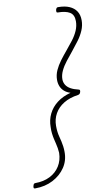

<svg xmlns="http://www.w3.org/2000/svg" viewBox="-144 -1154 754 1287"><g transform="rotate(-10 233.0 -510.0)"><path d="M-14 75Q-22 75 -23 69Q-24 63 -22 57Q-20 48 -16.5 44Q-13 40 -6 40Q50 40 93 18.5Q136 -3 160.5 -42Q185 -81 186 -132Q185 -149 182.5 -164.5Q180 -180 176 -196Q172 -212 168 -229.5Q164 -247 161.5 -267.5Q159 -288 160 -312Q160 -360 180 -401Q200 -442 238.5 -471.5Q277 -501 331 -515Q306 -523 289.5 -537.5Q273 -552 265 -572Q257 -592 257 -615Q257 -649 271 -680Q285 -711 307 -740.5Q329 -770 353.5 -799Q378 -828 400.5 -857.5Q423 -887 436.5 -918Q450 -949 450 -982Q450 -1026 421.5 -1043Q393 -1060 341 -1060Q333 -1060 332 -1066Q331 -1072 332 -1078Q335 -1087 338 -1091Q341 -1095 348 -1095Q394 -1095 425 -1081.5Q456 -1068 472.5 -1043Q489 -1018 489 -981Q489 -946 475 -913Q461 -880 438 -849Q415 -818 390.5 -788Q366 -758 343.5 -729.5Q321 -701 307 -671.5Q293 -642 293 -614Q293 -593 303.5 -575.5Q314 -558 335.5 -546Q357 -534 388 -527Q393 -526 395.5 -523Q398 -520 396 -510Q393 -500 388.5 -496.5Q384 -493 378 -492Q320 -484 279.5 -459Q239 -434 218 -396.5Q197 -359 197 -313Q197 -291 199.5 -272Q202 -253 206.5 -236.5Q211 -220 214.5 -204Q218 -188 220.5 -170.5Q223 -153 223 -133Q224 -74 193 -27.5Q162 19 108.5 47Q55 75 -14 75Z"/></g></svg>

Font: Playwrite CO Thin
Style: Regular
Weight: 250
Version: Version 1.002